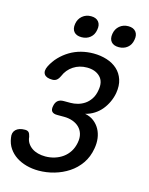

<svg xmlns="http://www.w3.org/2000/svg" viewBox="-138 -1034 876 1130"><g transform="rotate(15 300.0 -469.0)"><path d="M102 -596Q119 -630 144.5 -656.5Q170 -683 201.5 -702Q233 -721 269.5 -730.5Q306 -740 345 -740Q388 -740 426 -728Q464 -716 490.5 -692Q517 -668 529 -632Q541 -596 533 -549Q528 -521 515.5 -494Q503 -467 485 -445Q467 -423 442 -407Q417 -391 388 -384Q420 -378 442.5 -360.5Q465 -343 478.5 -318.5Q492 -294 496 -264Q500 -234 494 -201Q485 -148 457.5 -108.5Q430 -69 390.5 -43Q351 -17 304 -3.5Q257 10 209 10Q170 10 135 0.5Q100 -9 72.5 -27Q45 -45 26.5 -72Q8 -99 3 -135Q-3 -166 15.5 -184Q34 -202 71 -202Q86 -202 93.5 -194.5Q101 -187 105 -168Q107 -146 117.5 -130Q128 -114 144 -103Q160 -92 181 -86.5Q202 -81 226 -81Q255 -81 282.5 -89.5Q310 -98 332 -114Q354 -130 369 -153.5Q384 -177 390 -208Q396 -239 389 -262.5Q382 -286 365.5 -302Q349 -318 325 -326.5Q301 -335 273 -335H231Q208 -335 198.5 -346Q189 -357 194 -380Q198 -402 211 -413Q224 -424 247 -424H288Q310 -424 332 -430Q354 -436 373.5 -449Q393 -462 408 -484.5Q423 -507 428 -539Q438 -592 409 -621Q380 -650 329 -650Q283 -650 247 -626.5Q211 -603 194 -562Q185 -543 174.5 -535.5Q164 -528 149 -528Q112 -528 99.5 -546.5Q87 -565 102 -596ZM477 -814Q446 -814 431 -831.5Q416 -849 421 -880Q426 -911 448 -929.5Q470 -948 501 -948Q532 -948 547 -929.5Q562 -911 556 -880Q551 -849 529.5 -831.5Q508 -814 477 -814ZM250 -814Q219 -814 204 -831.5Q189 -849 194 -880Q199 -911 221 -929.5Q243 -948 274 -948Q305 -948 320 -929.5Q335 -911 329 -880Q324 -849 302.5 -831.5Q281 -814 250 -814Z"/></g></svg>

Font: Maple Mono Medium
Style: Italic
Weight: 500
Italic angle: -10°
Monospace: yes
Designer: subframe7536
Version: Version 7.000